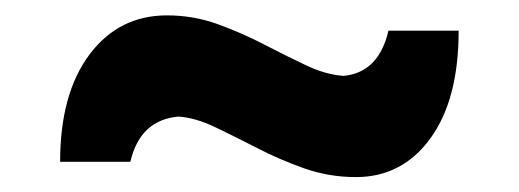

<svg xmlns="http://www.w3.org/2000/svg" viewBox="-20 -462 678 251"><path d="M445.3 -230.5Q410.2 -230.5 377.7 -241.9Q345.2 -253.4 315.9 -268.6Q286.6 -283.7 261 -295.9Q235.4 -308.1 213.4 -309.6Q163.1 -305.2 150.4 -250.5H58.6Q58.6 -339.4 96.9 -390.6Q135.3 -441.9 198.2 -441.9Q232.9 -441.9 264.6 -430.4Q296.4 -418.9 325.4 -403.8Q354.5 -388.7 380.4 -376.5Q406.2 -364.3 429.2 -362.8Q475.1 -367.2 487.8 -421.9H579.6Q579.6 -332 542.7 -281.2Q505.9 -230.5 445.3 -230.5Z"/></svg>

Font: Pinar Bold
Style: Regular
Weight: 700
Designer: Amin Abedi
Version: Version 3.000